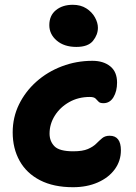

<svg xmlns="http://www.w3.org/2000/svg" viewBox="-20 -773 570 802"><path d="M285 9Q204 9 147.5 -20Q91 -49 62 -101Q33 -153 33 -220Q33 -283 59.5 -337Q86 -391 132 -432Q178 -473 238.5 -496Q299 -519 366 -519Q412 -519 440.5 -496Q469 -473 469 -428Q469 -392 454 -367Q439 -342 412 -342Q397 -342 391.5 -348.5Q386 -355 379 -361.5Q372 -368 355 -368Q307 -368 269 -346.5Q231 -325 209 -290Q187 -255 187 -215Q187 -183 207.5 -162Q228 -141 286 -141Q325 -141 347 -150.5Q369 -160 382 -173Q395 -186 407 -196Q419 -206 438 -206Q485 -206 485 -145Q485 -101 459.5 -66Q434 -31 388.5 -11Q343 9 285 9ZM299 -577Q248 -577 217 -603.5Q186 -630 186 -668Q186 -708 213.5 -730.5Q241 -753 284 -753Q317 -753 340.5 -738Q364 -723 376.5 -700.5Q389 -678 389 -657Q389 -628 368.5 -602.5Q348 -577 299 -577Z"/></svg>

Font: Shantell Sans Normal
Style: Bold
Weight: 700
Designer: Stephen Nixon, Anya Danilova, Shantell Martin
Foundry: Arrow Type
Version: Version 1.009;[a7da0bfa3]